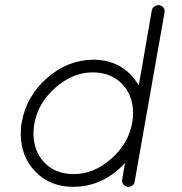

<svg xmlns="http://www.w3.org/2000/svg" viewBox="-20 -721 700 740"><path d="M261 -1Q173 -1 116 -60Q60 -118 60 -206Q60 -230 64 -250Q82 -351 161.5 -420.5Q241 -490 340 -491Q428 -491 485 -432Q497 -420 515 -392L565 -681Q567 -691 575.5 -696.5Q584 -702 594 -701Q617 -696 614 -672L499 -21Q498 -12 491 -6.5Q484 -1 475 -1H471Q460 -3 454.5 -11.5Q449 -20 451 -30L462 -93Q377 -1 262 -1ZM88 -246 112 -242Q109 -223 109 -206Q110 -137 151.5 -94Q193 -51 262 -50Q340 -49 408 -108.5Q476 -168 490 -250Q493 -268 493 -286Q492 -355 450 -398Q408 -441 340 -442Q262 -443 194 -383.5Q126 -324 112 -242Z"/></svg>

Font: Quicksand
Style: Italic
Weight: 400
Italic angle: -12°
Designer: Andrew Paglinawan
Foundry: Andrew Paglinawan
Version: 1.002